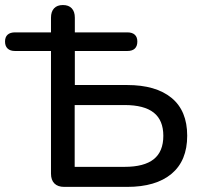

<svg xmlns="http://www.w3.org/2000/svg" viewBox="-47 -732 797 752"><path d="M152.7 -51.9V-532.3H11.7Q-7.1 -532.3 -17.2 -541.9Q-27.3 -551.5 -27.3 -569.3Q-27.3 -587 -17.2 -596.1Q-7.1 -605.2 11.7 -605.2H176.8L152.7 -561.7V-662.7Q152.7 -686.5 164.8 -699.4Q176.9 -712.3 199.4 -712.3Q222 -712.3 234 -699.4Q246.1 -686.5 246.1 -662.7V-561.7L222.1 -605.2H452Q470.7 -605.2 480.8 -596.1Q490.9 -587 490.9 -569.3Q490.9 -551.1 481 -541.7Q471.1 -532.3 452 -532.3H246.1V-399H450.7Q563.6 -399 624.9 -348.6Q686.2 -298.2 686.2 -200.4Q686.2 -102.6 624.9 -51.3Q563.6 0 450.7 0H204.7Q179.5 0 166.1 -13.4Q152.7 -26.8 152.7 -51.9ZM592.7 -200Q592.7 -261 555.2 -290.8Q517.6 -320.6 440.9 -320.6H245.5V-78.5H440.9Q517.6 -78.5 555.2 -108.5Q592.7 -138.4 592.7 -200Z"/></svg>

Font: SN Pro Thin
Style: Regular
Weight: 200
Designer: Tobias Whetton
Foundry: Supernotes
Version: Version 1.003;Glyphs 3.3 (3324)